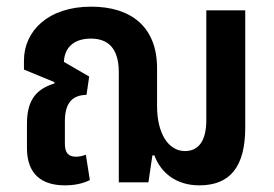

<svg xmlns="http://www.w3.org/2000/svg" viewBox="-20 -548 822 577"><path d="M175 9C203 9 229 4 250 -7L238 -83C230 -80 219 -77 209 -77C186 -77 175 -88 175 -116V-183C175 -241 199 -262 240 -263L248 -318L172 -362C174 -407 204 -432 253 -432C302 -432 337 -406 337 -331V0H426L438 -81H444C464 -27 511 9 579 9C670 9 717 -45 717 -165V-517H600V-187C600 -121 574 -94 536 -94C486 -94 452 -147 452 -229V-343C452 -469 372 -528 254 -528C125 -528 52 -455 52 -366V-339L144 -301L143 -297C92 -281 61 -251 61 -176V-103C61 -23 107 9 175 9Z"/></svg>

Font: Noto Sans Thai UI Cond SemBd
Style: Regular
Weight: 600
Width: 3
Designer: Monotype Design Team
Foundry: Monotype Imaging Inc.
Version: Version 2.000